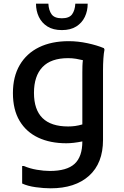

<svg xmlns="http://www.w3.org/2000/svg" viewBox="-20 -780 669 1040"><path d="M254 240Q217 240 173.5 234Q130 228 100 214V119H109Q141 133 179.5 139.5Q218 146 250 146Q342 146 384 107.5Q426 69 426 -14Q377 -4 339 -4Q252 -4 187 -34.5Q122 -65 86 -125.5Q50 -186 50 -276Q50 -365 87 -428Q124 -491 191.5 -524Q259 -557 352 -557Q402 -557 453.5 -546Q505 -535 543 -519L546 -511Q542 -493 540 -462.5Q538 -432 538 -400Q538 -368 538 -348V-22Q538 104 462.5 172Q387 240 254 240ZM164 -277Q164 -95 349 -95Q369 -95 387 -97.5Q405 -100 426 -106V-387Q426 -405 426.5 -422Q427 -439 429 -454Q413 -458 392.5 -461.5Q372 -465 349 -465Q256 -465 210 -416.5Q164 -368 164 -277ZM315 -617Q268 -617 237 -636.5Q206 -656 190.5 -688.5Q175 -721 175 -760H242Q244 -724 259.5 -702.5Q275 -681 315 -681Q355 -681 370.5 -702.5Q386 -724 388 -760H455Q455 -721 439.5 -688.5Q424 -656 393 -636.5Q362 -617 315 -617Z"/></svg>

Font: Kufam Medium
Style: Regular
Weight: 500
Designer: Wael Morcos, Artur Schmal
Foundry: Original Type
Version: Version 1.300; ttfautohint (v1.8.3)